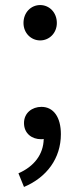

<svg xmlns="http://www.w3.org/2000/svg" viewBox="-20 -550 318 760"><path d="M139 -390C175 -390 205 -419 205 -459C205 -501 175 -530 139 -530C103 -530 73 -501 73 -459C73 -419 103 -390 139 -390ZM75 190C165 152 221 77 221 -19C221 -86 192 -127 144 -127C107 -127 75 -103 75 -63C75 -21 107 1 142 1C146 1 149 1 153 0C152 61 115 109 53 136Z"/></svg>

Font: Kinto Sans
Style: Regular
Weight: 400
Designer: Authors: Ryoko NISHIZUKA  (kana & ideographs); Paul D. Hunt (Latin, Greek & Cyrillic); Wenlong ZHANG  (bopomofo); Sandol
Foundry: Adobe Systems Incorporated, ookami Inc.
Version: Version 0.001